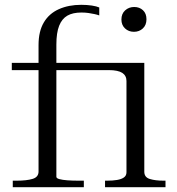

<svg xmlns="http://www.w3.org/2000/svg" viewBox="-20 -777 734 797"><path d="M29 -516H461V-486H29ZM536 -645Q514 -645 499 -659Q484 -673 484 -696Q484 -720 499.5 -734Q515 -748 537 -748Q559 -748 573.5 -734.5Q588 -721 588 -697Q588 -673 573 -659Q558 -645 536 -645ZM416 0V-27H425Q448 -27 466 -30Q484 -33 494.5 -40.5Q505 -48 505 -62V-441Q505 -452 500.5 -460.5Q496 -469 487.5 -474.5Q479 -480 465 -483Q451 -486 431 -486H412V-516H579V-64Q579 -41 602 -34Q625 -27 659 -27H667V0ZM328 0H33V-27H49Q91 -27 115.5 -34.5Q140 -42 140 -65V-590Q140 -647 162 -684Q184 -721 224.5 -739Q265 -757 317 -757Q341 -757 361 -754Q381 -751 392 -746V-713Q384 -716 372.5 -718.5Q361 -721 347.5 -723Q334 -725 318 -725Q282 -725 259.5 -712Q237 -699 225.5 -670Q214 -641 214 -592V-43Q214 -37 226.5 -33.5Q239 -30 260 -28.5Q281 -27 307 -27H328Z"/></svg>

Font: Roboto Serif 120pt Expanded Light
Style: Regular
Weight: 300
Width: 7
Designer: Greg Gazdowicz
Foundry: Commercial Type
Version: Version 1.008